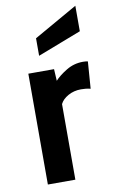

<svg xmlns="http://www.w3.org/2000/svg" viewBox="-87 -807 503 853"><g transform="rotate(-10 165.0 -380.5)"><path d="M58 0V-500H174L177 -447Q196 -468 230.5 -489Q265 -510 306 -510Q318 -510 328 -508L319 -386Q308 -389 297 -390Q286 -391 276 -391Q244 -391 218 -376.5Q192 -362 182 -341V0ZM119 -570V-649L316 -761V-646Z"/></g></svg>

Font: Cabin VF Beta
Style: Regular
Weight: 400
Designer: Pablo Impallari
Foundry: Pablo Impallari. http://www.impallari.com Igino Marini. http://www.ikern.com
Version: Version 2.200